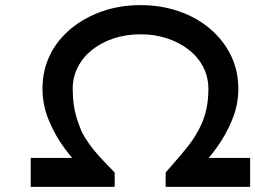

<svg xmlns="http://www.w3.org/2000/svg" viewBox="-20 -730 997 750"><path d="M100 0V-113H331L306 -65Q269 -101 232 -151Q195 -201 170.5 -260.5Q146 -320 146 -384Q146 -455 175 -514.5Q204 -574 256.5 -617.5Q309 -661 378.5 -685.5Q448 -710 529 -710Q609 -710 678.5 -686Q748 -662 800 -618Q852 -574 881.5 -514.5Q911 -455 911 -383Q911 -320 886 -260Q861 -200 824.5 -150.5Q788 -101 752 -66L733 -113H957V0H627V-56Q653 -86 675.5 -112Q698 -138 717.5 -163Q737 -188 751 -214Q765 -238 774.5 -263.5Q784 -289 789 -319Q794 -349 794 -383Q794 -429 774 -468Q754 -507 717.5 -535.5Q681 -564 633 -580Q585 -596 529 -596Q472 -596 424 -580Q376 -564 340 -535.5Q304 -507 284 -468Q264 -429 264 -383Q264 -349 268.5 -319Q273 -289 281.5 -263Q290 -237 300 -214Q312 -191 326.5 -170.5Q341 -150 357.5 -131Q374 -112 392 -93.5Q410 -75 428 -56V0Z"/></svg>

Font: Lexend Zetta
Style: Regular
Weight: 400
Designer: Bonnie Shaver-Troup, Thomas Jockin
Foundry: Lexend
Version: Version 1.007